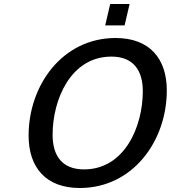

<svg xmlns="http://www.w3.org/2000/svg" viewBox="-20 -927 854 960"><path d="M603 -800 628 -907H531L506 -800ZM814 -475C814 -635 727 -737 558 -737C293 -737 123 -502 123 -249C123 -89 210 13 379 13C644 13 814 -222 814 -475ZM400 -80C290 -80 243 -149 243 -253C243 -430 334 -644 537 -644C647 -644 694 -575 694 -471C694 -294 603 -80 400 -80Z"/></svg>

Font: Perun Medium Italic
Style: Regular
Weight: 500
Italic angle: -12°
Foundry: Copyright (c) Stefan Peev, Context Ltd, 2016
Version: Version 1.026